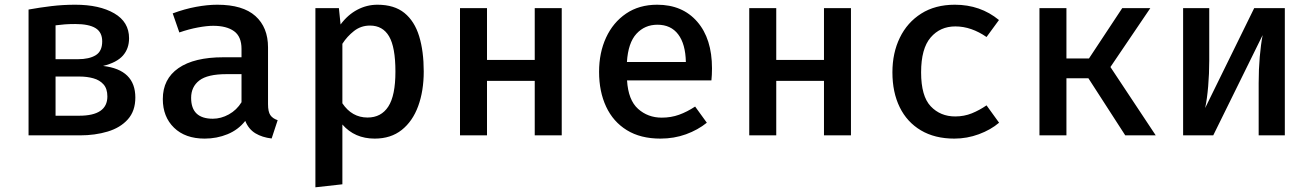

<svg xmlns="http://www.w3.org/2000/svg" viewBox="-20 -576 5578 817"><path d="M300.5 -555.9Q403.1 -555.9 466.2 -519.2Q529.2 -482.6 529.2 -413.3Q529.2 -369.2 503.1 -339.5Q476.9 -309.7 418.5 -295.4Q555.9 -279.5 555.9 -161Q555.9 -103.6 523.8 -67.9Q491.8 -32.3 438.2 -16.2Q384.6 0 320 0H101.5V-535.4Q149.7 -544.1 198.7 -550Q247.7 -555.9 300.5 -555.9ZM300.5 -473.8Q274.9 -473.8 255.6 -472.3Q236.4 -470.8 216.4 -468.2V-324.1H311.8Q359.5 -324.1 387.2 -341Q414.9 -357.9 414.9 -400Q414.9 -439 386.4 -456.4Q357.9 -473.8 300.5 -473.8ZM216.4 -83.6H316.9Q436.9 -83.6 436.9 -165.6Q436.9 -198.5 420.5 -216.9Q404.1 -235.4 377.2 -242.8Q350.3 -250.3 319 -250.3H216.4Z M1120.5 -132.8Q1120.5 -100.5 1130.3 -86.2Q1140 -71.8 1161.5 -64.6L1135.9 13.3Q1095.9 8.7 1066.9 -8.7Q1037.9 -26.2 1023.6 -61.5Q993.8 -23.6 948.2 -4.9Q902.6 13.8 850.8 13.8Q768.2 13.8 720.5 -32.6Q672.8 -79 672.8 -154.4Q672.8 -240 739.5 -286.2Q806.2 -332.3 930.3 -332.3H1007.7V-367.7Q1007.7 -420.5 975.9 -443.3Q944.1 -466.2 887.2 -466.2Q860.5 -466.2 822.6 -459.2Q784.6 -452.3 743.1 -437.9L714.9 -519Q765.6 -537.9 814.4 -546.9Q863.1 -555.9 904.6 -555.9Q1013.3 -555.9 1066.9 -507.7Q1120.5 -459.5 1120.5 -374.4ZM885.6 -70.8Q920.5 -70.8 953.8 -89.2Q987.2 -107.7 1007.7 -141V-260.5H944.1Q863.1 -260.5 828.2 -233.6Q793.3 -206.7 793.3 -159.5Q793.3 -70.8 885.6 -70.8Z M1586.2 -555.9Q1657.9 -555.9 1701 -520.8Q1744.1 -485.6 1763.6 -421.8Q1783.1 -357.9 1783.1 -271.8Q1783.1 -189.2 1759.5 -124.6Q1735.9 -60 1689.5 -23.1Q1643.1 13.8 1574.4 13.8Q1489.2 13.8 1436.9 -46.2V208.2L1322.1 221V-541.5H1422.1L1429.2 -471.8Q1460 -513.3 1500.5 -534.6Q1541 -555.9 1586.2 -555.9ZM1554.4 -467.2Q1515.9 -467.2 1486.4 -444.1Q1456.9 -421 1436.9 -389.7V-136.4Q1477.4 -75.9 1544.1 -75.9Q1602.1 -75.9 1632.3 -122.6Q1662.6 -169.2 1662.6 -271.3Q1662.6 -375.4 1635.6 -421.3Q1608.7 -467.2 1554.4 -467.2Z M2255.4 0V-231.8H2052.3V0H1937.4V-541.5H2052.3V-321H2255.4V-541.5H2370.3V0Z M2648.2 -233.8Q2653.3 -150.3 2695.1 -112.8Q2736.9 -75.4 2795.9 -75.4Q2835.4 -75.4 2869.5 -87.7Q2903.6 -100 2937.9 -122.6L2987.7 -53.8Q2949.7 -23.1 2899 -4.6Q2848.2 13.8 2790.3 13.8Q2705.6 13.8 2647.4 -22.1Q2589.2 -57.9 2559.2 -122.1Q2529.2 -186.2 2529.2 -270.3Q2529.2 -351.8 2559 -416.2Q2588.7 -480.5 2644.1 -518.2Q2699.5 -555.9 2776.4 -555.9Q2884.1 -555.9 2946.9 -483.6Q3009.7 -411.3 3009.7 -285.1Q3009.7 -271.3 3009 -257.7Q3008.2 -244.1 3007.2 -233.8ZM2777.4 -470.8Q2723.6 -470.8 2688.2 -432.3Q2652.8 -393.8 2647.7 -312.3H2898.5Q2896.9 -388.7 2865.9 -429.7Q2834.9 -470.8 2777.4 -470.8Z M3486.2 0V-231.8H3283.1V0H3168.2V-541.5H3283.1V-321H3486.2V-541.5H3601V0Z M4044.6 -80.5Q4082.6 -80.5 4115.4 -93.8Q4148.2 -107.2 4177.9 -127.7L4231.3 -53.8Q4195.9 -23.6 4145.4 -4.9Q4094.9 13.8 4041 13.8Q3957.9 13.8 3898.7 -21.3Q3839.5 -56.4 3808.5 -119.7Q3777.4 -183.1 3777.4 -268.2Q3777.4 -350.8 3809 -415.6Q3840.5 -480.5 3900 -518.2Q3959.5 -555.9 4043.1 -555.9Q4151.8 -555.9 4230.8 -490.8L4177.9 -418.5Q4146.2 -440.5 4112.8 -452.1Q4079.5 -463.6 4045.1 -463.6Q3980.5 -463.6 3940 -416.4Q3899.5 -369.2 3899.5 -268.2Q3899.5 -166.7 3940.5 -123.6Q3981.5 -80.5 4044.6 -80.5Z M4403.1 0V-541.5H4517.9V-327.2H4613.8L4755.4 -541.5H4874.9L4705.1 -290.8L4897.9 0H4768.2L4611.3 -243.1H4517.9V0Z M5447.2 -541.5V0H5335.9V-222.6Q5335.9 -281.5 5340.5 -334.1Q5345.1 -386.7 5352.8 -426.7L5142.6 0H5014.4V-541.5H5125.6V-318.5Q5125.6 -262.6 5121 -208.5Q5116.4 -154.4 5108.2 -116.4L5316.9 -541.5Z"/></svg>

Font: Fira Code Medium
Style: Regular
Weight: 500
Designer: Carrois Corporate, Edenspiekermann AG, Nikita Prokopov
Foundry: Carrois Corporate, Edenspiekermann AG, Nikita Prokopov
Version: Version 6.002